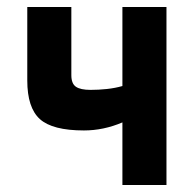

<svg xmlns="http://www.w3.org/2000/svg" viewBox="-20 -529 555 549"><path d="M330 0V-179Q276 -156 220 -156Q130 -156 94 -188.5Q58 -221 58 -299V-509H184V-314Q184 -290 197 -281Q210 -272 239 -272Q262 -272 285.5 -274.5Q309 -277 330 -283V-509H456V0Z"/></svg>

Font: Zen Kaku Gothic New Black
Style: Regular
Weight: 900
Designer: Yoshimichi Ohira
Foundry: Positype
Version: Version 1.001